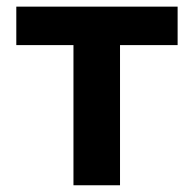

<svg xmlns="http://www.w3.org/2000/svg" viewBox="-20 -550 575 570"><path d="M28.4 -530.3H507.3V-416.1H336.3V0H198.1V-416.1H28.4Z"/></svg>

Font: Pretendard GOV Variable
Style: Regular
Weight: 400
Designer: Base glyphs from Inter by Rasmus Andersson; Hangul glyphs from Noto Sans CJK(Source Han Sans) by Jang Soo-young and Kang
Foundry: Kil Hyung-jin
Version: Version 1.307;Glyphs 3.2 (3192)